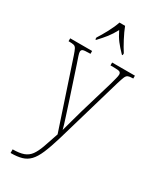

<svg xmlns="http://www.w3.org/2000/svg" viewBox="-248 -840 953 1154"><g transform="rotate(30 228.5 -263.0)"><path d="M42 215Q89 215 117.5 204.5Q146 194 163.5 170Q181 146 196 104.5Q211 63 231 2L78 -458Q69 -485 62.5 -497.5Q56 -510 45 -513Q34 -516 10 -516H8V-536H160V-516H151Q117 -516 107.5 -511.5Q98 -507 98 -495Q98 -486 104 -468Q110 -450 121 -418L186 -221Q204 -164 220.5 -114.5Q237 -65 244 -36Q251 -65 262.5 -104Q274 -143 287 -192L356 -424Q362 -447 367 -465.5Q372 -484 372 -494Q372 -505 364.5 -510.5Q357 -516 323 -516H299V-536H457V-516H453Q432 -516 421.5 -511.5Q411 -507 404.5 -491.5Q398 -476 388 -443L254 16Q233 86 214 130.5Q195 175 172.5 198.5Q150 222 119 231Q88 240 43 240H42ZM142 -619Q161 -648 183.5 -690Q206 -732 217 -766H256Q269 -732 291 -690Q313 -648 332 -619V-606H326Q295 -638 275.5 -663.5Q256 -689 238 -726Q218 -689 198 -663.5Q178 -638 148 -606H142Z"/></g></svg>

Font: Noto Serif Sinhala Condensed Thin
Style: Regular
Weight: 100
Width: 3
Designer: Jelle Bosma - Monotype Design Team
Foundry: Monotype Imaging Inc.
Version: Version 2.007; ttfautohint (v1.8.4.7-5d5b)